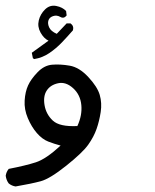

<svg xmlns="http://www.w3.org/2000/svg" viewBox="-33 -341 553 683"><path d="M22.5 322.3Q8.8 320.3 -2 311.5Q-10.7 299.8 -12.7 284.2Q-10.7 270.5 -2 259.8Q58.6 248 94.7 236.3Q130.9 224.6 182.6 176.8Q160.2 170.9 138.7 162.6Q117.2 154.3 98.1 132.3Q79.1 110.4 65.9 79.1Q52.7 47.9 54.7 16.6Q56.6 -14.6 66.9 -37.1Q77.1 -59.6 100.6 -84Q124 -108.4 152.3 -110.8Q180.7 -113.3 214.8 -107.4Q249 -101.6 281.2 -66.9Q313.5 -32.2 321.8 -3.4Q330.1 25.4 325.2 57.6Q320.3 89.8 310.5 117.7Q300.8 145.5 280.8 173.8Q260.7 202.1 202.6 248.5Q144.5 294.9 111.8 303.7Q79.1 312.5 22.5 322.3ZM242.2 107.4Q259.8 69.3 256.3 32.7Q252.9 -3.9 227.1 -27.3Q201.2 -50.8 173.8 -44.9Q146.5 -39.1 133.3 -19Q120.1 1 125.5 33.2Q130.9 65.4 154.8 87.9Q178.7 110.4 242.2 107.4ZM88.9 -130.9 84 -133.8 80.1 -153.3 139.6 -196.3Q123 -204.1 111.3 -225.1Q99.6 -246.1 105 -268.6Q110.4 -291 127.4 -307.6Q144.5 -324.2 167 -319.8Q189.5 -315.4 202.1 -301.8L204.1 -286.1Q194.3 -273.4 181.6 -280.8Q168.9 -288.1 155.8 -283.7Q142.6 -279.3 139.2 -268.1Q135.7 -256.8 142.1 -243.2Q148.4 -229.5 168.9 -220.7L204.1 -257.8H217.8Q230.5 -249 226.6 -233.4Q208 -211.9 187.5 -190.4Q167 -168.9 142.6 -152.3Q118.2 -135.7 88.9 -130.9Z"/></svg>

Font: JasonHandwriting4
Style: Regular
Weight: 400
Version: Version 1.01.21